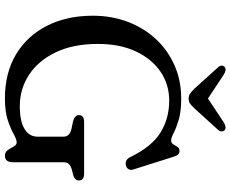

<svg xmlns="http://www.w3.org/2000/svg" viewBox="-100 -842 959 800"><g transform="rotate(90 380.0 -441.5)"><path d="M655.5 -16Q655.5 18 628.5 18Q613 18 604.8 5.8Q596.5 -6.5 589.8 -18.8Q583 -31 572.5 -31Q560.5 -31 539 -18.8Q517.5 -6.5 481.2 5.8Q445 18 390 18Q282.5 18 205.2 -28.8Q128 -75.5 86.5 -158Q45 -240.5 45 -348Q45 -427.5 70.8 -494.8Q96.5 -562 143 -611.8Q189.5 -661.5 252.5 -689Q315.5 -716.5 389.5 -716.5Q444.5 -716.5 479.2 -706Q514 -695.5 534 -685Q554 -674.5 564.5 -674.5Q575 -674.5 580.5 -683.2Q586 -692 591.5 -700.8Q597 -709.5 608.5 -709.5Q625.5 -709.5 632.5 -685L686 -516Q689.5 -504.5 683.5 -495.8Q677.5 -487 666 -485.5Q644.5 -482.5 634 -504.5Q590.5 -594 531.8 -630.2Q473 -666.5 399 -666.5Q331 -666.5 277.8 -630Q224.5 -593.5 193.5 -527Q162.5 -460.5 162.5 -369.5Q162.5 -267 197.2 -194.2Q232 -121.5 290.8 -82.8Q349.5 -44 422 -44Q484.5 -44 516.8 -63.8Q549 -83.5 549 -118.5V-225.5Q549 -252.5 515.5 -259.5L484.5 -266Q459 -273.5 459 -290Q459 -312 488.5 -312H702Q731.5 -312 731.5 -290.5Q731.5 -274 709.5 -266.5L688.5 -261.5Q672 -257 663.8 -249.2Q655.5 -241.5 655.5 -225.5ZM431 -771.5Q420.5 -760.5 412 -754Q403.5 -747.5 390.5 -747.5Q377.5 -747.5 368.8 -754Q360 -760.5 349 -771.5L260.5 -869.5Q252.5 -878 253 -885.8Q253.5 -893.5 258.5 -897.5Q270 -906.5 289.5 -894.5L390 -828L490.5 -894.5Q510 -906.5 522 -897.5Q526.5 -893.5 527 -885.8Q527.5 -878 520 -869.5Z"/></g></svg>

Font: Fraunces 9pt S050
Style: Regular
Weight: 400
Version: Version 1.000; ttfautohint (v1.8.3)